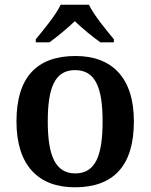

<svg xmlns="http://www.w3.org/2000/svg" viewBox="-20 -786 640 816"><path d="M132 -619V-606H190C221 -628 268 -667 298 -696C328 -667 375 -628 407 -606H464V-619C433 -657 379 -721 358 -766H238C217 -721 163 -657 132 -619ZM298 10C463 10 549 -82 549 -270C549 -457 455 -548 301 -548C136 -548 50 -457 50 -270C50 -82 144 10 298 10ZM300 -49C215 -49 183 -125 183 -270C183 -415 214 -488 299 -488C385 -488 416 -415 416 -270C416 -125 386 -49 300 -49Z"/></svg>

Font: Noto Serif Lao SemiBold
Style: Regular
Weight: 600
Designer: Monotype Design Team
Foundry: Monotype Imaging Inc.
Version: Version 2.003